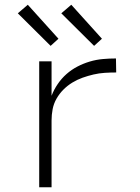

<svg xmlns="http://www.w3.org/2000/svg" viewBox="-20 -788 590 808"><path d="M145 0V-530H197V-385Q207 -411 223 -434.5Q239 -458 260 -476.5Q281 -495 306 -508Q331 -521 358 -529Q385 -537 412.5 -539.5Q440 -542 468 -542L469 -483Q445 -483 421 -481.5Q397 -480 373.5 -474.5Q350 -469 327.5 -461Q305 -453 284.5 -440.5Q264 -428 247 -411Q230 -394 218 -373Q206 -352 201.5 -328.5Q197 -305 197 -281V0ZM376 -595 238 -732 280 -768 409 -625ZM193 -595 55 -732 97 -768 226 -625Z"/></svg>

Font: Lode Dark Term
Style: Regular
Weight: 400
Monospace: yes
Designer: Belleve Invis
Foundry: Belleve Invis
Version: Version 29.2.0